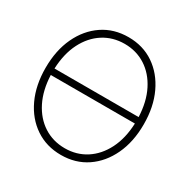

<svg xmlns="http://www.w3.org/2000/svg" viewBox="-167 -891 1039 1054"><g transform="rotate(30 353.0 -364.0)"><path d="M353.5 9.3Q261.2 9.3 190.9 -38.1Q120.6 -85.4 81.3 -169.4Q42 -253.4 42 -363.3Q42 -474.1 81.5 -558.1Q121.1 -642.1 191.2 -689.5Q261.2 -736.8 353.5 -736.8Q445.3 -736.8 515.1 -689.5Q585 -642.1 624.5 -558.1Q664.1 -474.1 664.1 -363.3Q664.1 -252.9 624.5 -168.9Q585 -85 515.1 -37.8Q445.3 9.3 353.5 9.3ZM86.4 -384.3H619.6Q615.7 -479.5 580.6 -549.1Q545.4 -618.7 486.6 -656.5Q427.7 -694.3 353.5 -694.3Q278.8 -694.3 220 -656.7Q161.1 -619.1 125.7 -549.6Q90.3 -480 86.4 -384.3ZM353.5 -33.2Q427.7 -33.2 486.6 -71Q545.4 -108.9 580.6 -178.5Q615.7 -248 619.6 -343.3H86.4Q90.3 -248.5 125.2 -179Q160.2 -109.4 219.2 -71.3Q278.3 -33.2 353.5 -33.2Z"/></g></svg>

Font: Inter Display ExtraLight
Style: Regular
Weight: 200
Designer: Rasmus Andersson
Foundry: rsms
Version: Version 4.000;git-a52131595